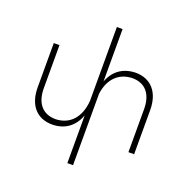

<svg xmlns="http://www.w3.org/2000/svg" viewBox="-164 -929 1285 1299"><g transform="rotate(20 478.0 -279.0)"><path d="M684 -522C595 -520 531 -476 499 -392V-769H458V-237C449 -118 385 -44 281 -41C187 -41 135 -104 135 -211V-521H94V-203C94 -75 160 1 272 1C362 0 427 -47 458 -133V211H499V-303C513 -411 576 -477 675 -480C769 -480 821 -417 821 -310V0H862V-318C862 -445 795 -522 684 -522Z"/></g></svg>

Font: Montserrat arm ExtraLight
Style: Regular
Weight: 275
Designer: Julieta Ulanovsky
Foundry: Julieta Ulanovsky
Version: Version 6.000;PS 006.000;hotconv 1.0.88;makeotf.lib2.5.64775